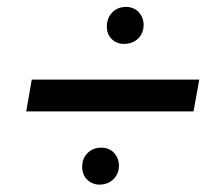

<svg xmlns="http://www.w3.org/2000/svg" viewBox="-20 -608 627 543"><path d="M527.3 -293H54.2L69.8 -382.8H543.5ZM282.2 -534.2Q282.7 -557.1 296.9 -572.3Q311 -587.4 334 -588.4Q345.2 -588.9 355 -585.2Q364.7 -581.5 371.6 -574.5Q378.4 -567.4 382.3 -557.9Q386.2 -548.3 386.2 -537.1Q385.7 -514.2 371.1 -499.5Q356.4 -484.9 334 -483.9Q311 -482.9 296.4 -497.1Q281.7 -511.2 282.2 -534.2ZM212.4 -136.2Q212.4 -159.2 226.8 -174.3Q241.2 -189.5 264.2 -190.4Q275.4 -190.9 285.2 -187.3Q294.9 -183.6 301.8 -176.5Q308.6 -169.4 312.5 -159.9Q316.4 -150.4 316.4 -139.2Q315.9 -116.2 301.3 -101.6Q286.6 -86.9 264.2 -85.9Q252.9 -85.4 243.4 -89.1Q233.9 -92.8 226.8 -99.6Q219.7 -106.4 216.1 -115.7Q212.4 -125 212.4 -136.2Z"/></svg>

Font: Roboto Mono
Style: Italic
Weight: 400
Designer: Google
Version: Version 2.000985; 2015; ttfautohint (v1.3)